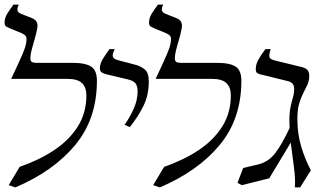

<svg xmlns="http://www.w3.org/2000/svg" viewBox="-24 -800 1421 840"><path d="M294 -525Q350 -525 375 -508.5Q400 -492 400 -447Q400 -280 305 -165.5Q210 -51 43 20L14 10L62 -70Q146 -99 212 -142.5Q278 -186 316 -246Q354 -306 354 -383Q354 -417 335 -436Q316 -455 270 -455H25L58 -526Q77 -567 84.5 -589Q92 -611 92 -630Q92 -642 82 -648.5Q72 -655 58 -660L24 -674Q12 -679 4 -683.5Q-4 -688 -4 -701Q-4 -722 8.5 -741.5Q21 -761 35 -780H58Q52 -768 52 -759Q52 -747 65 -741L87 -732L113 -722Q140 -712 140 -689Q140 -674 132.5 -646.5Q125 -619 117 -591Q109 -563 109 -544Q109 -534 114.5 -529.5Q120 -525 139 -525Z M491 -537 567 -517Q591 -511 609 -496.5Q627 -482 627 -444Q627 -384 603.5 -336.5Q580 -289 544 -244L521 -254Q545 -288 561.5 -325.5Q578 -363 578 -400Q578 -423 569 -435Q560 -447 534 -453L441 -475Q430 -478 421.5 -483Q413 -488 413 -501Q413 -522 427 -544Q441 -566 455 -585H478Q466 -561 470 -551.5Q474 -542 491 -537Z M926 -525Q982 -525 1007 -508.5Q1032 -492 1032 -447Q1032 -280 937 -165.5Q842 -51 675 20L646 10L694 -70Q778 -99 844 -142.5Q910 -186 948 -246Q986 -306 986 -383Q986 -417 967 -436Q948 -455 902 -455H657L690 -526Q709 -567 716.5 -589Q724 -611 724 -630Q724 -642 714 -648.5Q704 -655 690 -660L656 -674Q644 -679 636 -683.5Q628 -688 628 -701Q628 -722 640.5 -741.5Q653 -761 667 -780H690Q684 -768 684 -759Q684 -747 697 -741L719 -732L745 -722Q772 -712 772 -689Q772 -674 764.5 -646.5Q757 -619 749 -591Q741 -563 741 -544Q741 -534 746.5 -529.5Q752 -525 771 -525Z M1034 10 1015 0 1040 -65 1107 -81Q1151 -92 1180.5 -130.5Q1210 -169 1243 -240Q1242 -257 1242 -272Q1242 -308 1247 -331.5Q1252 -355 1257.5 -373.5Q1263 -392 1263 -411Q1263 -424 1257 -432.5Q1251 -441 1236 -445L1114 -475Q1106 -477 1100.5 -481Q1095 -485 1095 -498Q1095 -519 1107 -540Q1119 -561 1137 -585H1160Q1154 -566 1154 -556Q1154 -542 1173 -537L1184 -534L1295 -507Q1315 -502 1322 -492.5Q1329 -483 1329 -469Q1329 -447 1321 -429.5Q1313 -412 1303 -393Q1293 -374 1285 -347.5Q1277 -321 1277 -280Q1277 -214 1294 -158Q1311 -102 1336 -55L1289 20H1266Q1269 -17 1262 -68.5Q1255 -120 1248 -176L1154 -20Z"/></svg>

Font: Bona Nova
Style: Italic
Weight: 400
Italic angle: -4°
Designer: Mateusz Machalski
Foundry: Capitalics
Version: Version 4.001; ttfautohint (v1.8.3)